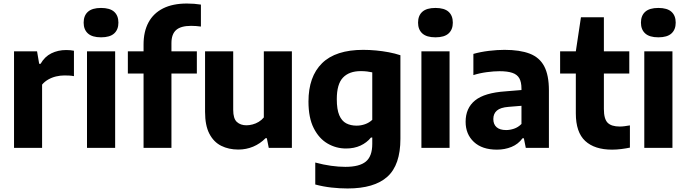

<svg xmlns="http://www.w3.org/2000/svg" viewBox="-20 -838 3890 1088"><path d="M59.5 0V-547H190L202 -476.5H210Q233 -517 271 -535.8Q309 -554.5 354.5 -554.5Q367 -554.5 378.5 -553.5Q390 -552.5 399 -550.5V-406.5Q386.5 -409 372.2 -409.8Q358 -410.5 345 -410.5Q321.5 -410.5 297.5 -404.8Q273.5 -399 253 -387.2Q232.5 -375.5 218.5 -358.5V0Z M473 0V-547H632.5V0ZM552.5 -626.5Q502.5 -626.5 478.2 -648.5Q454 -670.5 454 -709.5Q454 -749.5 478.2 -771.2Q502.5 -793 552.5 -793Q603 -793 627 -771.2Q651 -749.5 651 -709.5Q651 -670.5 627 -648.5Q603 -626.5 552.5 -626.5Z M793.5 0V-586Q793.5 -659 821.5 -711Q849.5 -763 904.2 -790.5Q959 -818 1039 -818Q1060.5 -818 1080 -816.5Q1099.5 -815 1118.5 -812V-687.5Q1104 -689.5 1090.8 -690.5Q1077.5 -691.5 1063 -691.5Q1005 -691.5 978.2 -668Q951.5 -644.5 951.5 -593.5V0ZM704.5 -421.5V-547H1095.5V-421.5Z M1330.5 9.5Q1276 9.5 1233.5 -11.8Q1191 -33 1166.5 -80Q1142 -127 1142 -204.5V-547H1301.5V-215.5Q1301.5 -166 1322.2 -147Q1343 -128 1376.5 -128Q1393 -128 1411.2 -132.8Q1429.5 -137.5 1446 -147.5Q1462.5 -157.5 1475 -172.5V-547H1634V0H1503L1492 -55H1485Q1454 -23.5 1414.5 -7Q1375 9.5 1330.5 9.5Z M1949.5 230Q1906 230 1858.5 224.8Q1811 219.5 1766.5 207.5V83Q1812.5 95.5 1856 101.5Q1899.5 107.5 1937 107.5Q2017 107.5 2053.2 77.5Q2089.5 47.5 2089.5 -22.5V-58.5H2082Q2058.5 -29.5 2022.8 -13Q1987 3.5 1940.5 3.5Q1884.5 3.5 1836 -24.8Q1787.5 -53 1757.8 -111.8Q1728 -170.5 1728 -262.5Q1728 -404 1805 -479.8Q1882 -555.5 2038.5 -555.5Q2073.5 -555.5 2110.8 -552Q2148 -548.5 2183.5 -541.8Q2219 -535 2249 -525V-51.5Q2249 97 2175 163.5Q2101 230 1949.5 230ZM2001 -126Q2025 -126 2048.5 -134.2Q2072 -142.5 2089.5 -159V-428Q2076.5 -431 2059.8 -433Q2043 -435 2024.5 -435Q1958.5 -435 1923.5 -398.2Q1888.5 -361.5 1888.5 -276Q1888.5 -218 1902.5 -185.2Q1916.5 -152.5 1941.8 -139.2Q1967 -126 2001 -126Z M2368 0V-547H2527.5V0ZM2447.5 -626.5Q2397.5 -626.5 2373.2 -648.5Q2349 -670.5 2349 -709.5Q2349 -749.5 2373.2 -771.2Q2397.5 -793 2447.5 -793Q2498 -793 2522 -771.2Q2546 -749.5 2546 -709.5Q2546 -670.5 2522 -648.5Q2498 -626.5 2447.5 -626.5Z M2796 10Q2712 10 2665.2 -33.8Q2618.5 -77.5 2618.5 -148Q2618.5 -225.5 2672.2 -269Q2726 -312.5 2846 -320.5L2961 -330L2978 -242L2862 -232.5Q2816 -229 2795.8 -211.5Q2775.5 -194 2775.5 -163.5Q2775.5 -133.5 2794 -117.2Q2812.5 -101 2848 -101Q2870 -101 2893 -108.8Q2916 -116.5 2935 -135.5V-335.5Q2935 -373 2922.8 -394.5Q2910.5 -416 2883.2 -425.2Q2856 -434.5 2810.5 -434.5Q2779 -434.5 2739 -429.2Q2699 -424 2662.5 -412.5V-532.5Q2702.5 -544 2750.2 -549.8Q2798 -555.5 2839 -555.5Q2926 -555.5 2981.8 -534Q3037.5 -512.5 3064 -462.2Q3090.5 -412 3090.5 -325.5V0H2959.5L2948.5 -54.5H2941Q2916.5 -21 2878.5 -5.5Q2840.5 10 2796 10Z M3448.5 10Q3349.5 10 3296.2 -39.2Q3243 -88.5 3243 -195.5V-547L3272 -740H3402V-220.5Q3402 -164 3423.2 -142.5Q3444.5 -121 3492 -121Q3505 -121 3518.8 -122.8Q3532.5 -124.5 3549.5 -127.5V-1.5Q3528 3 3501.2 6.5Q3474.5 10 3448.5 10ZM3154 -421.5V-547H3546V-421.5Z M3631 0V-547H3790.5V0ZM3710.5 -626.5Q3660.5 -626.5 3636.2 -648.5Q3612 -670.5 3612 -709.5Q3612 -749.5 3636.2 -771.2Q3660.5 -793 3710.5 -793Q3761 -793 3785 -771.2Q3809 -749.5 3809 -709.5Q3809 -670.5 3785 -648.5Q3761 -626.5 3710.5 -626.5Z"/></svg>

Font: Encode Sans Condensed Thin
Style: Bold
Weight: 700
Version: Version 3.002